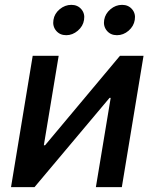

<svg xmlns="http://www.w3.org/2000/svg" viewBox="-20 -771 637 791"><path d="M481.9 0H375L436 -367.7H431.2L122.1 0H25.4L114.7 -541H221.7L160.6 -172.4H165.5L474.1 -541H571.3ZM461.9 -626Q435.5 -626 420.2 -644.5Q404.8 -663.1 409.2 -689Q413.6 -714.8 435.1 -732.9Q456.5 -751 482.9 -751Q508.8 -751 524.2 -732.9Q539.6 -714.8 535.2 -689Q531.2 -663.1 509.8 -644.5Q488.3 -626 461.9 -626ZM252.9 -626Q226.6 -626 211.2 -644.5Q195.8 -663.1 200.2 -689Q204.1 -714.8 225.8 -732.9Q247.6 -751 273.9 -751Q299.8 -751 315.2 -732.9Q330.6 -714.8 326.2 -689Q322.3 -663.1 300.5 -644.5Q278.8 -626 252.9 -626Z"/></svg>

Font: Inter 17pt Medium
Style: Italic
Weight: 500
Italic angle: -9.3988°
Version: Version 4.001;git-66647c0bb